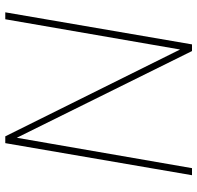

<svg xmlns="http://www.w3.org/2000/svg" viewBox="-30 -721 751 731"><g transform="rotate(-90 345.5 -355.5)"><path d="M542 0H516.6L186.5 -667L70.8 0H43.9L166 -710.9H191.9L522.5 -45.4L637.7 -710.9H664.1Z"/></g></svg>

Font: Roboto Thin
Style: Italic
Weight: 250
Italic angle: -12°
Designer: Google
Version: Version 2.134; 2016